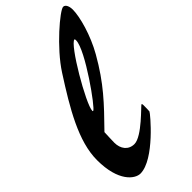

<svg xmlns="http://www.w3.org/2000/svg" viewBox="-431 -1469 1611 1611"><g transform="rotate(-45 375.0 -663.5)"><path d="M269 -591.8C265.1 -591.8 264.6 -594.2 264.6 -597.7C264.6 -675.3 528.8 -1127.4 582.5 -1127.4C586.9 -1127.4 586.9 -1115.7 586.9 -1111.3C586.9 -999 294.4 -591.8 269 -591.8ZM709 -1388.2C668.9 -1388.2 427.7 -1184.6 311.5 -1002.9C144.5 -743.2 0 -501 0 -277.3C0 -22 115.2 60.5 178.7 60.5C346.7 60.5 596.7 -241.7 600.1 -254.9C601.6 -261.7 602.1 -304.7 602.1 -327.1C602.1 -334 601.6 -345.2 595.7 -345.2C587.4 -345.2 410.2 -150.4 317.9 -150.4C246.1 -150.4 206.1 -206.1 206.1 -277.8C206.1 -314.5 209 -351.6 210.4 -399.4C380.9 -573.7 493.7 -689.5 620.6 -912.1C702.6 -1055.7 750 -1228.5 750 -1315.4C750 -1347.7 737.8 -1388.2 709 -1388.2Z"/></g></svg>

Font: Bodega Script
Style: Medium
Weight: 500
Italic angle: 39.7°
Version: Version 001.000